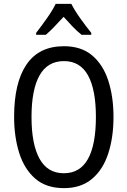

<svg xmlns="http://www.w3.org/2000/svg" viewBox="-20 -963 659 993"><path d="M567 -358Q567 -253 540 -169.5Q513 -86 456 -38Q399 10 311 10Q219 10 162.5 -39Q106 -88 79.5 -171.5Q53 -255 53 -359Q53 -536 117.5 -630Q182 -724 311 -724Q400 -724 456.5 -676.5Q513 -629 540 -546Q567 -463 567 -358ZM143 -358Q143 -217 184.5 -142Q226 -67 310 -67Q394 -67 435 -141Q476 -215 476 -358Q476 -500 435 -573.5Q394 -647 311 -647Q226 -647 184.5 -573Q143 -499 143 -358ZM349 -943Q366 -909 396 -867Q426 -825 452 -793V-783H402Q379 -801 356 -825Q333 -849 309 -876Q284 -849 260.5 -824.5Q237 -800 217 -783H167V-793Q194 -828 223 -869Q252 -910 268 -943Z"/></svg>

Font: Noto Sans Thai Looped Condensed
Style: Regular
Weight: 400
Width: 3
Designer: Sasikarn Vongin, Ben Mitchell
Foundry: The Fontpad Ltd
Version: Version 1.001; ttfautohint (v1.8.4.7-5d5b)